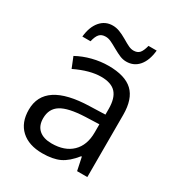

<svg xmlns="http://www.w3.org/2000/svg" viewBox="-176 -850 908 976"><g transform="rotate(30 278.0 -361.5)"><path d="M459 -733H411Q403 -701 391 -687.5Q379 -674 356 -674Q342 -674 327 -681Q312 -688 287 -703Q263 -717 243 -724.5Q223 -732 203 -732Q159 -732 130.5 -698.5Q102 -665 96 -606H144Q151 -637 163.5 -651Q176 -665 200 -665Q215 -665 230.5 -658Q246 -651 272 -636Q297 -622 315 -614.5Q333 -607 352 -607Q397 -607 425 -640Q453 -673 459 -733ZM475 -365Q475 -458 429.5 -501Q384 -544 287 -544Q240 -544 193 -532Q146 -520 106 -498L131 -436Q216 -477 282 -477Q342 -477 369 -447Q396 -417 396 -354V-321L305 -318Q46 -311 46 -148Q46 -73 91 -31.5Q136 10 216 10Q277 10 316.5 -8.5Q356 -27 395 -76H399L415 0H475ZM131 -147Q131 -203 173.5 -229.5Q216 -256 313 -260L394 -263V-215Q394 -140 351 -98.5Q308 -57 232 -57Q184 -57 157.5 -80Q131 -103 131 -147Z"/></g></svg>

Font: OpenSansMMV
Style: Regular
Weight: 400
Designer: Steve Matteson
Foundry: Ascender Corporation
Version: Version 4.000